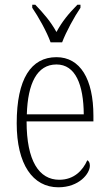

<svg xmlns="http://www.w3.org/2000/svg" viewBox="-20 -786 463 816"><path d="M195 -606H244C261 -651 296 -715 322 -753V-766H309C270 -726 245 -696 220 -650C194 -696 168 -726 130 -766H117V-753C143 -715 179 -651 195 -606ZM228 10C316 10 362 -48 362 -82C362 -95 357 -102 351 -105C332 -62 295 -22 232 -22C146 -22 93 -102 93 -270H377V-294C377 -450 321 -543 220 -543C112 -543 51 -451 51 -262C51 -88 119 10 228 10ZM336 -300H94C98 -431 137 -512 220 -512C301 -512 335 -426 336 -300Z"/></svg>

Font: Noto Serif Hebrew Condensed ExtraLight
Style: Regular
Weight: 200
Width: 3
Designer: Monotype Design Team
Foundry: Monotype Imaging Inc.
Version: Version 2.004